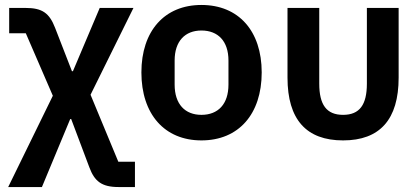

<svg xmlns="http://www.w3.org/2000/svg" viewBox="-20 -554 1692 774"><path d="M17 -522V-420H84L193 -168L13 200H149L263 -74H267L340 120C361 177 390 200 458 200H524V98H457L345 -172L518 -522H382L274 -267H270L202 -442C179 -501 151 -522 83 -522Z M792 12C942 12 1035 -94 1035 -262C1035 -429 942 -534 792 -534C643 -534 550 -429 550 -262C550 -94 643 12 792 12ZM792 -91C726 -91 684 -134 684 -213V-310C684 -388 726 -431 792 -431C859 -431 901 -388 901 -310V-213C901 -134 859 -91 792 -91Z M1267 -522H1139V-241C1139 -72 1215 12 1363 12C1511 12 1587 -72 1587 -241V-522H1459V-217C1459 -132 1430 -91 1363 -91C1296 -91 1267 -132 1267 -217Z"/></svg>

Font: Braiins Sans SemiBold
Style: Regular
Weight: 600
Designer: Mike Abbink, Paul van der Laan, Pieter van Rosmalen, Jiri Chlebus, Lubos Buracinsky
Foundry: Bold Monday, Sudetype
Version: Version 1.000;hotconv 1.0.109;makeotfexe 2.5.65596